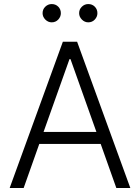

<svg xmlns="http://www.w3.org/2000/svg" viewBox="-20 -935 696 955"><path d="M97.7 0H28.1L292.6 -727.3H363.6L628.2 0H558.6L480.8 -219.1H175.4ZM196.7 -278.8H459.5L330.6 -641H325.6ZM237.2 -823.9Q219.1 -823.9 205.4 -837.7Q191.8 -851.6 191.8 -869.3Q191.8 -888.8 205.4 -901.8Q219.1 -914.8 237.2 -914.8Q256.7 -914.8 269.7 -901.8Q282.7 -888.8 282.7 -869.3Q282.7 -851.6 269.7 -837.7Q256.7 -823.9 237.2 -823.9ZM419 -823.9Q400.9 -823.9 387.3 -837.7Q373.6 -851.6 373.6 -869.3Q373.6 -888.8 387.3 -901.8Q400.9 -914.8 419 -914.8Q438.6 -914.8 451.5 -901.8Q464.5 -888.8 464.5 -869.3Q464.5 -851.6 451.5 -837.7Q438.6 -823.9 419 -823.9Z"/></svg>

Font: Inter UI Light
Style: Regular
Weight: 300
Designer: Rasmus Andersson
Foundry: rsms
Version: 3.2;8d6f07862